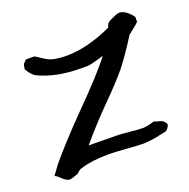

<svg xmlns="http://www.w3.org/2000/svg" viewBox="-96 -585 671 682"><g transform="rotate(-20 239.5 -243.5)"><path d="M67.4 -449.2Q67.4 -449.2 86.9 -449.2Q92.8 -446.3 112.3 -433.1Q131.8 -419.9 146.5 -417Q170.9 -412.1 197.3 -412.1Q273.4 -412.1 368.2 -455.1Q370.1 -460.9 374 -468.8L380.9 -475.6Q385.7 -477.5 400.9 -484.9Q416 -492.2 425.8 -492.2Q445.3 -489.3 462.9 -469.7Q463.9 -468.8 465.8 -466.3Q467.8 -463.9 468.8 -462.9Q472.7 -459 472.7 -454.1Q472.7 -454.1 472.2 -452.1Q471.7 -450.2 471.7 -449.2Q471.7 -448.2 472.2 -445.8Q472.7 -443.4 472.7 -441.4L465.8 -433.6Q459 -428.7 448.2 -419.4Q437.5 -410.2 431.6 -406.2Q387.7 -336.9 358.9 -301.3Q330.1 -265.6 265.6 -201.2Q215.8 -151.4 160.2 -85.9Q160.2 -85.9 169.4 -85.9Q178.7 -85.9 191.9 -85.9Q205.1 -85.9 219.7 -85.4Q234.4 -85 246.6 -85Q258.8 -85 263.7 -85Q283.2 -85 314.5 -81.5Q345.7 -78.1 365.2 -78.1Q371.1 -78.1 393.6 -83Q397.5 -85 407.2 -86.9Q412.1 -84 424.3 -81.1Q436.5 -78.1 439.5 -75.2Q449.2 -65.4 449.2 -60.5V-58.6Q447.3 -50.8 438.5 -42Q434.6 -38.1 420.9 -36.1Q407.2 -34.2 402.3 -32.2Q366.2 -25.4 345.7 -25.4Q326.2 -25.4 283.2 -28.8Q240.2 -32.2 214.8 -32.2Q152.3 -32.2 109.4 -18.6Q101.6 -16.6 94.7 -9.8Q90.8 -5.9 87.9 -3.9Q83 -2.9 72.8 1Q62.5 4.9 56.6 4.9Q43 4.9 21.5 -17.6Q20.5 -17.6 18.6 -19.5Q16.6 -21.5 15.6 -22.5L8.8 -25.4Q12.7 -30.3 22.5 -43.9Q32.2 -57.6 37.1 -63.5Q85.9 -122.1 167 -205.1Q275.4 -313.5 316.4 -368.2Q312.5 -367.2 305.2 -364.7Q297.9 -362.3 293.9 -361.3Q263.7 -352.5 252.9 -352.5H228.5Q133.8 -352.5 66.4 -385.7Q62.5 -387.7 52.7 -398.4Q49.8 -401.4 45.4 -408.2Q41 -415 39.1 -418Q40 -419.9 41 -428.2Q42 -436.5 45.9 -439.5Q48.8 -442.4 50.3 -444.3Q51.8 -446.3 52.7 -446.8Q53.7 -447.3 54.7 -448.2V-449.2Q54.7 -449.2 67.4 -449.2Z"/></g></svg>

Font: Shelly2023
Style: Regular
Weight: 400
Version: Version 0.2